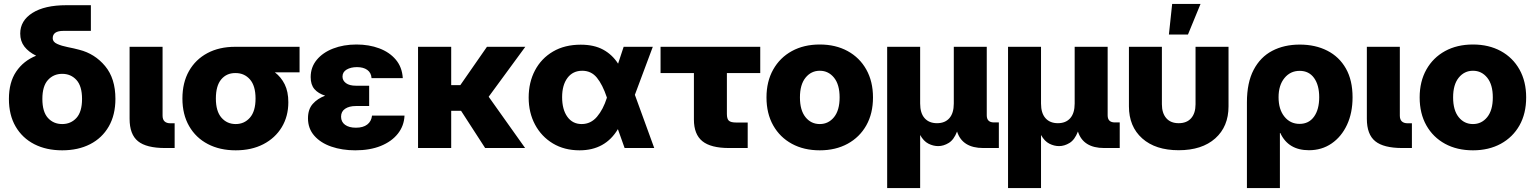

<svg xmlns="http://www.w3.org/2000/svg" viewBox="-20 -754 7819 978"><path d="M296.9 11.7Q215.8 11.7 154.8 -19.5Q93.8 -50.8 59.6 -109.4Q25.4 -168 25.4 -250Q25.4 -334.5 62.5 -389.4Q99.6 -444.3 164.1 -470.2Q125.5 -489.3 104.2 -516.8Q83 -544.4 83 -583Q83 -648.9 145.3 -688.2Q207.5 -727.5 317.9 -727.5H442.9V-596.7H302.7Q248.5 -596.7 248.5 -559.1Q248.5 -540.5 271.2 -530.3Q293.9 -520 325.4 -513.9Q356.9 -507.8 383.8 -500.5Q462.9 -480.5 515.4 -417.5Q567.9 -354.5 567.9 -250.5Q567.9 -168.5 533.9 -109.6Q500 -50.8 439 -19.5Q377.9 11.7 296.9 11.7ZM296.9 -122.1Q340.8 -122.1 369.4 -153.3Q397.9 -184.6 397.9 -250Q397.9 -315.4 369.4 -346.7Q340.8 -377.9 296.9 -377.9Q252.9 -377.9 224.4 -346.7Q195.8 -315.4 195.8 -250Q195.8 -184.6 224.1 -153.3Q252.4 -122.1 296.9 -122.1Z M820.8 0Q725.6 0 682.9 -34.7Q640.1 -69.3 640.1 -148.9V-515.6H808.1V-165Q808.1 -126 848.6 -126H869.6V0Z M1180.7 11.7Q1099.6 11.7 1038.6 -20.3Q977.5 -52.2 943.4 -111.6Q909.2 -170.9 909.2 -252Q909.2 -333 942.6 -392.1Q976.1 -451.2 1036.4 -483.4Q1096.7 -515.6 1177.7 -515.6H1505.9V-385.7H1379.9Q1411.6 -361.8 1430.2 -324.5Q1448.7 -287.1 1448.7 -233.4Q1448.7 -161.6 1415.3 -106.2Q1381.8 -50.8 1321.5 -19.5Q1261.2 11.7 1180.7 11.7ZM1180.7 -381.8H1177.7Q1133.8 -381.8 1106.7 -349.4Q1079.6 -316.9 1079.6 -252Q1079.6 -187.5 1107.9 -154.8Q1136.2 -122.1 1180.7 -122.1Q1224.6 -122.1 1253.2 -154.8Q1281.7 -187.5 1281.7 -252Q1281.7 -316.9 1253.2 -349.4Q1224.6 -381.8 1180.7 -381.8Z M1789.6 11.7Q1722.7 11.7 1668 -7.1Q1613.3 -25.9 1581.1 -62.5Q1548.8 -99.1 1548.8 -151.4Q1548.8 -197.3 1573 -224.6Q1597.2 -252 1636.2 -266.6Q1601.1 -277.8 1581.8 -300Q1562.5 -322.3 1562.5 -361.3Q1562.5 -411.6 1593.3 -449Q1624 -486.3 1677 -506.8Q1730 -527.3 1795.9 -527.3Q1859.4 -527.3 1911.6 -507.8Q1963.9 -488.3 1996.1 -450.2Q2028.3 -412.1 2031.7 -356H1872.6Q1870.6 -383.8 1850.8 -397.9Q1831.1 -412.1 1798.3 -412.1Q1767.1 -412.1 1745.8 -399.7Q1724.6 -387.2 1724.6 -363.8Q1724.6 -343.8 1742.2 -330.6Q1759.8 -317.4 1793 -317.4H1860.4V-213.9H1792Q1758.8 -213.9 1738 -200Q1717.3 -186 1717.3 -159.7Q1717.3 -133.3 1737.5 -118.4Q1757.8 -103.5 1793 -103.5Q1829.6 -103.5 1850.6 -119.6Q1871.6 -135.7 1875 -165H2040.5Q2038.1 -112.8 2006.6 -73Q1975.1 -33.2 1919.7 -10.7Q1864.3 11.7 1789.6 11.7Z M2278.3 -515.6V-320.3H2324.7L2460.4 -515.6H2655.8L2469.2 -261.2L2654.8 0H2451.2L2328.6 -189.5H2278.3V0H2109.4V-515.6Z M2932.1 11.7Q2854.5 11.7 2796.1 -23.4Q2737.8 -58.6 2705.3 -119.4Q2672.9 -180.2 2672.9 -256.8Q2672.9 -334.5 2705.1 -395.5Q2737.3 -456.5 2796.9 -491.5Q2856.4 -526.4 2938 -526.4Q3005.9 -526.4 3052.2 -501.2Q3098.6 -476.1 3128.4 -429.7L3156.7 -515.6H3305.2L3213.9 -271L3312.5 0H3161.6L3127.4 -96.2Q3063 11.7 2932.1 11.7ZM3071.3 -256.8 3070.8 -258.8Q3049.3 -322.8 3020.5 -358.2Q2991.7 -393.6 2945.8 -393.6Q2897.9 -393.6 2870.6 -357.2Q2843.3 -320.8 2843.3 -259.3Q2843.3 -196.3 2869.9 -159.2Q2896.5 -122.1 2942.9 -122.1Q2989.3 -122.1 3021 -159.4Q3052.7 -196.8 3071.3 -255.9Z M3693.8 0Q3600.6 0 3557.6 -34.9Q3514.6 -69.8 3514.6 -145V-381.8H3344.7V-515.6H3852.5V-381.8H3682.6V-173.3Q3682.6 -148.4 3692.6 -139.2Q3702.6 -129.9 3730.5 -129.9H3788.6V0Z M4155.8 11.7Q4074.7 11.7 4013.7 -21.5Q3952.6 -54.7 3918.5 -115.2Q3884.3 -175.8 3884.3 -257.8Q3884.3 -338.9 3918.5 -399.7Q3952.6 -460.4 4013.7 -493.9Q4074.7 -527.3 4155.8 -527.3Q4236.3 -527.3 4297.6 -493.9Q4358.9 -460.4 4392.8 -399.7Q4426.8 -338.9 4426.8 -257.8Q4426.8 -175.8 4392.8 -115.5Q4358.9 -55.2 4297.6 -21.7Q4236.3 11.7 4155.8 11.7ZM4155.8 -122.1Q4199.7 -122.1 4228.3 -157.2Q4256.8 -192.4 4256.8 -257.8Q4256.8 -323.2 4228.3 -358.4Q4199.7 -393.6 4155.8 -393.6Q4111.8 -393.6 4083.3 -358.4Q4054.7 -323.2 4054.7 -257.8Q4054.7 -192.4 4083 -157.2Q4111.3 -122.1 4155.8 -122.1Z M4499 204.1V-515.6H4667V-226.6Q4667 -177.7 4689.7 -152.1Q4712.4 -126.5 4752.9 -126.5Q4793.5 -126.5 4815.9 -152.1Q4838.4 -177.7 4838.4 -226.6V-515.6H5006.3V-166.5Q5006.3 -130.4 5043 -130.4H5067.9V0H4988.8Q4881.8 0 4855 -84Q4838.9 -42 4812.5 -25.9Q4786.1 -9.8 4758.8 -9.8Q4733.9 -9.8 4709.2 -22.2Q4684.6 -34.7 4667 -66.4V204.1Z M5114.7 204.1V-515.6H5282.7V-226.6Q5282.7 -177.7 5305.4 -152.1Q5328.1 -126.5 5368.7 -126.5Q5409.2 -126.5 5431.6 -152.1Q5454.1 -177.7 5454.1 -226.6V-515.6H5622.1V-166.5Q5622.1 -130.4 5658.7 -130.4H5683.6V0H5604.5Q5497.6 0 5470.7 -84Q5454.6 -42 5428.2 -25.9Q5401.9 -9.8 5374.5 -9.8Q5349.6 -9.8 5325 -22.2Q5300.3 -34.7 5282.7 -66.4V204.1Z M5983.9 11.2Q5865.7 11.2 5798.1 -49.1Q5730.5 -109.4 5730.5 -212.4V-515.6H5898.4V-223.1Q5898.4 -177.7 5920.7 -152.1Q5942.9 -126.5 5983.9 -126.5Q6025.4 -126.5 6047.6 -152.1Q6069.8 -177.7 6069.8 -223.1V-515.6H6237.8V-212.4Q6237.8 -109.4 6170.2 -49.1Q6102.5 11.2 5983.9 11.2ZM5934.1 -578.1 5950.7 -733.9H6095.2L6031.2 -578.1Z M6331.5 204.1V-232.9Q6331.5 -333 6365.7 -398.2Q6399.9 -463.4 6460.4 -495.1Q6521 -526.9 6600.6 -526.9Q6680.2 -526.9 6741 -495.8Q6801.8 -464.8 6835.7 -405Q6869.6 -345.2 6869.6 -258.3Q6869.6 -178.7 6841.3 -118.2Q6813 -57.6 6762.9 -23.2Q6712.9 11.2 6647.5 11.2Q6542 11.2 6501.5 -76.7H6499.5V204.1ZM6599.6 -123Q6647 -123 6673.3 -159.7Q6699.7 -196.3 6699.7 -258.8Q6699.7 -320.3 6673.6 -356.7Q6647.5 -393.1 6600.1 -393.1Q6552.7 -393.1 6522.7 -356.4Q6492.7 -319.8 6492.7 -258.8Q6492.7 -196.8 6522.5 -159.9Q6552.2 -123 6599.6 -123Z M7123 0Q7027.8 0 6985.1 -34.7Q6942.4 -69.3 6942.4 -148.9V-515.6H7110.4V-165Q7110.4 -126 7150.9 -126H7171.9V0Z M7482.9 11.7Q7401.9 11.7 7340.8 -21.5Q7279.8 -54.7 7245.6 -115.2Q7211.4 -175.8 7211.4 -257.8Q7211.4 -338.9 7245.6 -399.7Q7279.8 -460.4 7340.8 -493.9Q7401.9 -527.3 7482.9 -527.3Q7563.5 -527.3 7624.8 -493.9Q7686 -460.4 7720 -399.7Q7753.9 -338.9 7753.9 -257.8Q7753.9 -175.8 7720 -115.5Q7686 -55.2 7624.8 -21.7Q7563.5 11.7 7482.9 11.7ZM7482.9 -122.1Q7526.9 -122.1 7555.4 -157.2Q7584 -192.4 7584 -257.8Q7584 -323.2 7555.4 -358.4Q7526.9 -393.6 7482.9 -393.6Q7439 -393.6 7410.4 -358.4Q7381.8 -323.2 7381.8 -257.8Q7381.8 -192.4 7410.2 -157.2Q7438.5 -122.1 7482.9 -122.1Z"/></svg>

Font: Inter Display ExtraBold
Style: Regular
Weight: 800
Designer: Rasmus Andersson
Foundry: rsms
Version: Version 4.000;git-a52131595